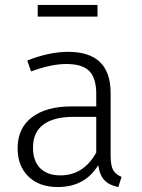

<svg xmlns="http://www.w3.org/2000/svg" viewBox="-20 -743 571 774"><path d="M470 -30 457 11Q421 4 401.5 -16Q382 -36 376 -77Q322 11 213 11Q138 11 94.5 -31.5Q51 -74 51 -145Q51 -226 108.5 -270Q166 -314 268 -314H368V-365Q368 -428 340 -456.5Q312 -485 247 -485Q187 -485 105 -455L90 -499Q178 -534 255 -534Q426 -534 426 -368V-116Q426 -75 436.5 -57Q447 -39 470 -30ZM368 -128V-272H277Q197 -272 155 -241Q113 -210 113 -148Q113 -94 142 -65Q171 -36 223 -36Q317 -36 368 -128ZM132 -676V-723H373V-676Z"/></svg>

Font: Fira Sans Light
Style: Regular
Weight: 300
Designer: bBox Type GmbH & Carrois Corporate GbR & Edenspiekermann AG
Foundry: bBox Type GmbH & Carrois Corporate GbR & Edenspiekermann AG
Version: Version 4.301